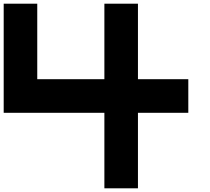

<svg xmlns="http://www.w3.org/2000/svg" viewBox="-20 -820 1140 1040"><path d="M727.2 -391V-800H545.4V-391H181.8V-800H0V-209H545.4V200H727.2V-209H1000V-391Z"/></svg>

Font: Kubos
Style: Light
Weight: 300
Version: Version 001.000